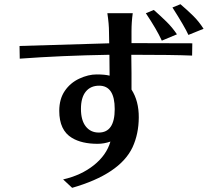

<svg xmlns="http://www.w3.org/2000/svg" viewBox="-20 -858 1040 916"><path d="M73.2 -638.7 501 -651.4Q500 -668 500 -705.6Q500 -743.2 492.2 -794.9H613.3Q607.4 -752.9 607.4 -710V-652.3L897.5 -651.4L896.5 -592.8Q804.7 -596.7 606.4 -596.7Q607.4 -555.7 607.4 -508.8V-430.7Q642.6 -376 642.1 -297.4Q641.6 -218.8 612.3 -155.3Q551.8 -27.3 324.2 38.1L281.2 -2Q367.2 -21.5 427.7 -69.8Q488.3 -118.2 506.8 -182.6Q476.6 -171.9 445.3 -171.9Q370.1 -171.9 323.2 -200.2Q262.7 -236.3 262.7 -329.1Q262.7 -385.7 289.1 -424.3Q315.4 -462.9 358.4 -482.9Q401.4 -502.9 440.9 -502.9Q480.5 -502.9 502.9 -497.1L502 -596.7Q272.5 -592.8 74.2 -578.1ZM451.2 -225.6Q527.3 -225.6 527.3 -337.4Q527.3 -449.2 453.1 -449.2Q412.1 -449.2 389.2 -420.9Q366.2 -392.6 366.2 -338.4Q366.2 -284.2 389.2 -254.9Q412.1 -225.6 451.2 -225.6ZM675.8 -794.9 713.9 -810.5Q747.1 -781.2 774.4 -754.4Q801.8 -727.5 824.2 -694.3L752 -664.1Q727.5 -717.8 675.8 -794.9ZM802.7 -822.3 840.8 -837.9Q874 -809.6 901.4 -782.7Q928.7 -755.9 951.2 -720.7L878.9 -691.4Q861.3 -730.5 802.7 -822.3Z"/></svg>

Font: GenEi LateGo v2
Style: Medium
Weight: 500
Designer: o_tamon (Modified)
Foundry: o_tamon / Adobe Systems Incorporated / FONT 910 / Philipp H. Poll
Version: Version 2.1;Original Version 1.004